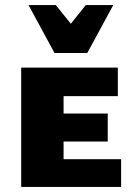

<svg xmlns="http://www.w3.org/2000/svg" viewBox="-20 -741 535 761"><path d="M64 0V-473H232V0ZM130 0V-110H460V0ZM130 -180V-291H407V-180ZM130 -360V-473H447V-360ZM196 -531 229 -607 320 -721H429L326 -531ZM196 -531 93 -721H201L293 -607L326 -531Z"/></svg>

Font: Ysabeau SC Black
Style: Regular
Weight: 900
Designer: Christian Thalmann (Catharsis Fonts)
Version: Version 2.001;gftools[0.9.30]; featfreeze: smcp